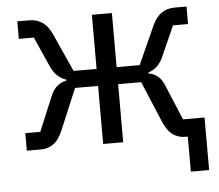

<svg xmlns="http://www.w3.org/2000/svg" viewBox="-49 -570 873 764"><g transform="rotate(-5 387.5 -188.0)"><path d="M683 140V-45L728 0H673Q646 0 624 -15Q602 -30 585 -70L517 -232H425V0H345V-232H253L185 -70Q168 -30 146 -15Q124 0 97 0H40V-70H100L158 -209Q169 -235 185.5 -248Q202 -261 221 -264V-268Q202 -274 186.5 -288Q171 -302 160 -327L107 -446H47V-516H94Q124 -516 146.5 -501Q169 -486 184 -453L253 -300H345V-516H425V-300H517L586 -453Q601 -486 623.5 -501Q646 -516 676 -516H723V-446H663L610 -327Q599 -302 584 -288Q569 -274 549 -268V-264Q569 -261 585.5 -248Q602 -235 612 -209L670 -70H756V140Z"/></g></svg>

Font: IBM Plex Sans
Style: Regular
Weight: 400
Designer: Mike Abbink, Paul van der Laan, Pieter van Rosmalen
Foundry: Bold Monday
Version: Version 3.201